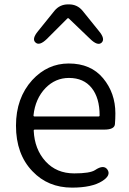

<svg xmlns="http://www.w3.org/2000/svg" viewBox="-20 -844 589 877"><path d="M309 13Q199 13 128 -62Q53 -140 53 -270Q53 -396 127 -478Q197 -554 294 -554Q395 -554 451 -486.5Q507 -419 507 -326Q507 -301 505 -277Q503 -252 456 -252H139Q134 -252 134 -247Q138 -162 188 -107Q238 -52 319 -52Q391 -52 414 -67Q454 -94 471 -69Q488 -43 447 -17Q400 13 309 13ZM133 -317Q133 -312 138 -312H430Q435 -312 435 -317Q435 -397 398.5 -442.5Q362 -488 295 -488Q233 -488 188 -442Q141 -393 133 -317ZM194 -666Q160 -633 142 -650Q124 -666 154 -702L229 -795Q253 -824 291 -824H295Q333 -824 357 -795L432 -702Q462 -666 444 -649Q426 -633 392 -666L295 -759Q291 -763 287 -759Z"/></svg>

Font: Resource Han Rounded JP Normal
Style: Regular
Weight: 350
Designer: Cyano Hao (round all glyphs); Ryoko NISHIZUKA 西塚涼子 (kana, bopomofo & ideographs); Paul D. Hunt (Latin, Greek & Cyrillic)
Foundry: Cyano Hao
Version: 0.990